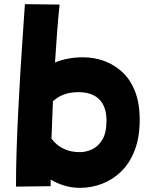

<svg xmlns="http://www.w3.org/2000/svg" viewBox="-20 -827 713 925"><path d="M57 72Q57 -10 60 -104Q63 -198 68 -295Q73 -392 78.5 -485Q84 -578 90 -660.5Q96 -743 100 -807L267 -805Q261 -748 255.5 -677Q250 -606 245 -526Q274 -538 307.5 -544.5Q341 -551 380 -551Q433 -551 481.5 -533.5Q530 -516 569 -480Q608 -444 630.5 -387Q653 -330 653 -250Q653 -165 629 -103Q605 -41 564 -1Q523 39 471.5 58.5Q420 78 366 78Q325 78 289.5 67Q254 56 224 38Q224 54 224 70ZM357 -383Q282 -383 235 -339Q231 -247 228 -159Q277 -94 365 -94Q394 -94 423.5 -107.5Q453 -121 473 -154Q493 -187 493 -246Q493 -313 458.5 -348Q424 -383 357 -383Z"/></svg>

Font: Mochiy Pop P One
Style: Regular
Weight: 400
Designer: FONTDASU
Foundry: FONTDASU / Google Inc. / Adobe
Version: Version 2.000